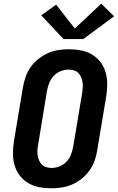

<svg xmlns="http://www.w3.org/2000/svg" viewBox="-20 -1009 640 1037"><path d="M257 8Q224 8 192 2Q160 -4 133 -20Q106 -36 87 -60.5Q68 -85 59 -115.5Q50 -146 50 -179Q50 -212 55 -245L104 -538Q109 -566 118.5 -594Q128 -622 145.5 -646.5Q163 -671 187.5 -690.5Q212 -710 239 -722Q266 -734 295 -738.5Q324 -743 352 -743Q385 -743 417 -737Q449 -731 476 -715Q503 -699 522 -674.5Q541 -650 550 -619.5Q559 -589 559 -556Q559 -523 554 -490L505 -197Q501 -169 491 -141Q481 -113 463.5 -88.5Q446 -64 422 -44.5Q398 -25 370.5 -13Q343 -1 314 3.5Q285 8 257 8ZM259 -102Q280 -102 301.5 -110.5Q323 -119 339 -135.5Q355 -152 363 -173Q371 -194 375 -215L424 -508Q426 -523 427 -537.5Q428 -552 425.5 -566Q423 -580 417.5 -593Q412 -606 402.5 -615.5Q393 -625 379 -629Q365 -633 350 -633Q329 -633 307.5 -624.5Q286 -616 270.5 -599.5Q255 -583 246.5 -562Q238 -541 234 -520L186 -227Q183 -212 182 -197.5Q181 -183 183.5 -169Q186 -155 191.5 -142Q197 -129 206.5 -119.5Q216 -110 230 -106Q244 -102 259 -102ZM430 -798H323L203 -926L283 -984L384 -855L527 -989L596 -921Z"/></svg>

Font: Iosevka SS04 XBd Ex Obl
Style: Regular
Weight: 800
Width: 7
Italic angle: -9°
Monospace: yes
Designer: Belleve Invis
Foundry: Belleve Invis
Version: Version 19.0.0; ttfautohint (v1.8.4)